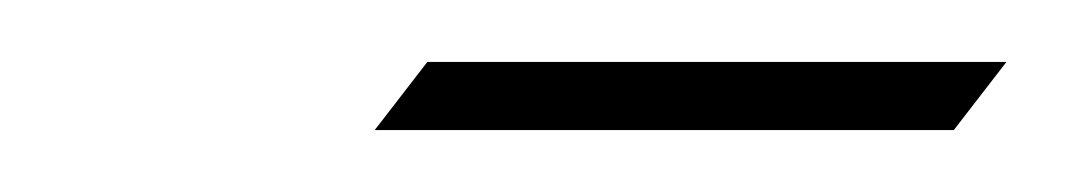

<svg xmlns="http://www.w3.org/2000/svg" viewBox="-20 -252 345 62"><path d="M101 -210 118 -232H305L288 -210Z"/></svg>

Font: Luxurious Script
Style: Regular
Weight: 400
Designer: Robert E. Leuschke
Foundry: Robert E. Leuschke
Version: Version 1.010; ttfautohint (v1.8.3)